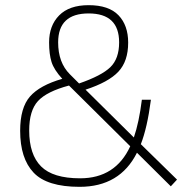

<svg xmlns="http://www.w3.org/2000/svg" viewBox="-20 -714 740 743"><path d="M323 -694Q401 -694 438.5 -655Q476 -616 476 -549Q476 -477 438 -436.5Q400 -396 311 -367L498 -182Q518 -240 529 -328H564Q550 -220 525 -156L665 -19L641 7L510 -123Q444 9 288 9Q162 9 110 -46Q58 -101 58 -208Q58 -297 96 -340.5Q134 -384 221 -409Q189 -444 179.5 -474Q170 -504 170 -550Q170 -615 209 -654.5Q248 -694 323 -694ZM290 -24Q427 -24 484 -148L247 -383Q161 -360 127 -323Q93 -286 93 -209Q93 -116 139 -70Q185 -24 290 -24ZM205 -550Q205 -472 250 -427L286 -391Q373 -421 407 -454Q441 -487 441 -550Q441 -662 323 -662Q205 -662 205 -550Z"/></svg>

Font: TitilliumText22L Th
Style: Thin
Weight: 100
Designer: Campivisivi
Foundry: Campivisivi
Version: 1.000